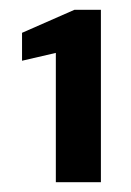

<svg xmlns="http://www.w3.org/2000/svg" viewBox="-20 -724 268 392"><path d="M94 -352V-616L25 -600V-657L132 -704H186V-352Z"/></svg>

Font: DM Sans 16pt SemiBold
Style: Regular
Weight: 600
Version: Version 4.004;gftools[0.9.30]